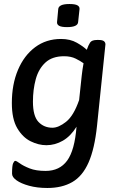

<svg xmlns="http://www.w3.org/2000/svg" viewBox="-20 -724 586 956"><path d="M314 -589Q286 -589 274.5 -595.5Q263 -602 264 -614L270 -679Q271 -691 284.5 -697.5Q298 -704 326 -704Q354 -704 365.5 -697.5Q377 -691 376 -679L369 -614Q367 -589 314 -589ZM216 212Q165 212 125 201Q85 190 62.5 174Q40 158 40 141Q40 100 45.5 88.5Q51 77 56 77Q62 77 79 89.5Q96 102 127.5 114.5Q159 127 207 127Q277 127 314.5 75.5Q352 24 361 -93Q332 -46 293 -23.5Q254 -1 211 -1Q172 -1 132.5 -20.5Q93 -40 66 -85.5Q39 -131 39 -211Q39 -304 69.5 -376Q100 -448 155 -489Q210 -530 284 -530Q330 -530 363 -511Q396 -492 412 -476Q420 -499 428.5 -512Q437 -525 463 -525H471Q490 -525 497.5 -519Q505 -513 505 -503L463 -97Q451 17 421 85Q391 153 340 182.5Q289 212 216 212ZM241 -88Q272 -88 309.5 -118Q347 -148 374 -226L387 -348Q389 -364 391 -379Q393 -394 396 -409Q381 -420 357 -432Q333 -444 299 -444Q240 -444 206 -412.5Q172 -381 158 -329.5Q144 -278 144 -218Q144 -146 171.5 -117Q199 -88 241 -88Z"/></svg>

Font: Asap Medium
Style: Italic
Weight: 500
Italic angle: -6°
Designer: Pablo Cosgaya
Foundry: Omnibus-Type
Version: Version 3.001; ttfautohint (v1.8.3)